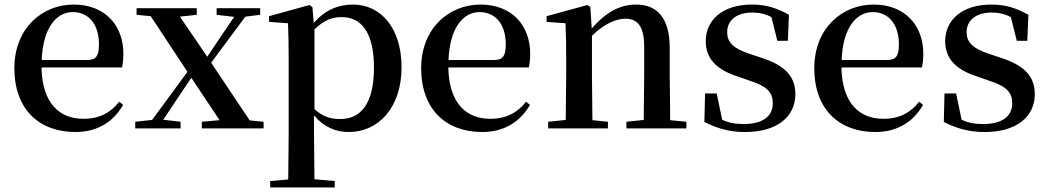

<svg xmlns="http://www.w3.org/2000/svg" viewBox="-20 -563 4598 842"><path d="M311 16C406 16 477 -28 520 -103L503 -117C465 -69 417 -42 346 -42C241 -42 165 -110 162 -267H515C519 -284 521 -303 521 -328C521 -449 443 -543 303 -543C165 -543 43 -439 43 -264C43 -81 154 16 311 16ZM163 -300C168 -440 227 -510 299 -510C370 -510 414 -455 414 -369C414 -320 403 -300 364 -300Z M930 -498 1007 -489 943 -395 889 -314 769 -490 843 -498V-527H579V-498L641 -492L802 -248L647 -37L573 -29V0H772V-29L696 -38L764 -140L819 -222L943 -36L865 -29V0H1136V-29L1075 -35L906 -288L1056 -490L1121 -498V-527H930Z M1510 16C1641 16 1741 -93 1741 -268C1741 -440 1650 -543 1528 -543C1464 -543 1404 -519 1356 -462L1350 -532L1337 -541L1160 -492V-467L1243 -461C1245 -412 1246 -366 1246 -299V19L1244 224L1165 231V259H1448V231L1359 223L1357 19V-57C1402 -4 1455 16 1510 16ZM1359 -434C1403 -477 1439 -488 1478 -488C1564 -488 1620 -422 1620 -266C1620 -100 1556 -41 1473 -41C1429 -41 1395 -51 1359 -85Z M2095 16C2190 16 2261 -28 2304 -103L2287 -117C2249 -69 2201 -42 2130 -42C2025 -42 1949 -110 1946 -267H2299C2303 -284 2305 -303 2305 -328C2305 -449 2227 -543 2087 -543C1949 -543 1827 -439 1827 -264C1827 -81 1938 16 2095 16ZM1947 -300C1952 -440 2011 -510 2083 -510C2154 -510 2198 -455 2198 -369C2198 -320 2187 -300 2148 -300Z M2802 0H2990V-29L2919 -36L2917 -232V-353C2917 -486 2860 -543 2770 -543C2704 -543 2642 -515 2575 -438L2569 -532L2556 -541L2377 -492V-467L2460 -461C2462 -412 2463 -368 2463 -301V-232L2461 -37L2384 -29V0H2646V-29L2578 -36L2576 -232V-406C2632 -461 2685 -481 2722 -481C2775 -481 2805 -449 2805 -359V-232L2803 -37L2727 -29V0Z M3248 16C3389 16 3468 -52 3468 -150C3468 -225 3426 -274 3324 -308L3270 -326C3195 -350 3169 -378 3169 -422C3169 -473 3209 -508 3279 -508C3310 -508 3336 -502 3363 -488L3389 -384H3435L3440 -498C3386 -528 3340 -543 3278 -543C3147 -543 3075 -474 3075 -382C3075 -303 3126 -257 3211 -229L3265 -210C3346 -185 3369 -156 3369 -110C3369 -53 3325 -19 3241 -19C3203 -19 3174 -25 3147 -38L3123 -153H3072L3069 -28C3125 0 3178 16 3248 16Z M3819 16C3914 16 3985 -28 4028 -103L4011 -117C3973 -69 3925 -42 3854 -42C3749 -42 3673 -110 3670 -267H4023C4027 -284 4029 -303 4029 -328C4029 -449 3951 -543 3811 -543C3673 -543 3551 -439 3551 -264C3551 -81 3662 16 3819 16ZM3671 -300C3676 -440 3735 -510 3807 -510C3878 -510 3922 -455 3922 -369C3922 -320 3911 -300 3872 -300Z M4298 16C4439 16 4518 -52 4518 -150C4518 -225 4476 -274 4374 -308L4320 -326C4245 -350 4219 -378 4219 -422C4219 -473 4259 -508 4329 -508C4360 -508 4386 -502 4413 -488L4439 -384H4485L4490 -498C4436 -528 4390 -543 4328 -543C4197 -543 4125 -474 4125 -382C4125 -303 4176 -257 4261 -229L4315 -210C4396 -185 4419 -156 4419 -110C4419 -53 4375 -19 4291 -19C4253 -19 4224 -25 4197 -38L4173 -153H4122L4119 -28C4175 0 4228 16 4298 16Z"/></svg>

Font: GenKiMin2 TW SB
Style: Regular
Weight: 600
Version: Version 2.100;PS 2.1;hotconv 16.6.51;makeotf.lib2.5.65220 DE